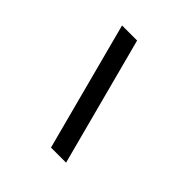

<svg xmlns="http://www.w3.org/2000/svg" viewBox="-237 -991 1324 1324"><g transform="rotate(45 425.0 -329.0)"><path d="M208 -800H355L604 142H457Z"/></g></svg>

Font: League Mono Wide
Style: Bold
Weight: 700
Width: 8
Designer: Tyler Finck
Foundry: The League of Moveable Type / Tyler Finck
Version: Version 2.210